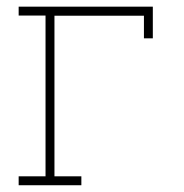

<svg xmlns="http://www.w3.org/2000/svg" viewBox="-20 -548 543 568"><path d="M35.2 0V-26.4H114.7V-502H35.2V-528.3H432.1V-434.6H405.8V-501.5H141.1V-26.4H220.7V0Z"/></svg>

Font: Roboto Slab Thin
Style: Regular
Weight: 100
Designer: Google
Version: Version 2.000; ttfautohint (v1.8.1.43-b0c9)